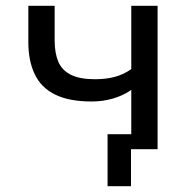

<svg xmlns="http://www.w3.org/2000/svg" viewBox="-20 -516 679 664"><path d="M433 128H352V-52H496V0H433ZM434 0V-205Q405 -185 370 -175Q335 -165 297 -165Q219 -165 170.5 -189Q122 -213 100 -259.5Q78 -306 78 -370V-496H169V-376Q169 -333 181.5 -303Q194 -273 225 -257.5Q256 -242 308 -242Q346 -242 376.5 -250Q407 -258 434 -277V-496H525V0Z"/></svg>

Font: Nunito Sans 7pt
Style: Regular
Weight: 400
Designer: Vernon Adams
Foundry: Vernon Adams
Version: Version 3.101;gftools[0.9.27]